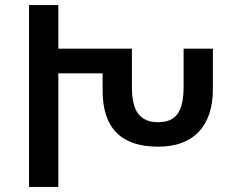

<svg xmlns="http://www.w3.org/2000/svg" viewBox="-20 -734 904 754"><path d="M816 -543V-385Q816 -275 760.5 -216.5Q705 -158 601 -158Q383 -158 383 -378V-446H209V0H94V-714H209V-543H457H498V-392Q498 -320 523 -287Q548 -254 601 -254Q653 -254 677 -286.5Q701 -319 701 -392V-543Z"/></svg>

Font: Noto Sans Armenian Medium
Style: Regular
Weight: 500
Designer: Monotype Design team
Foundry: Monotype Imaging Inc.
Version: Version 1.000